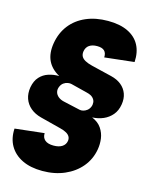

<svg xmlns="http://www.w3.org/2000/svg" viewBox="-130 -821 821 1050"><g transform="rotate(15 281.0 -296.0)"><path d="M212.9 146.5Q145.5 146.5 98.4 123.5Q51.3 100.6 27.3 59.1Q3.4 17.6 6.8 -38.1L172.4 -56.6Q171.4 -31.2 187.7 -17.3Q204.1 -3.4 236.8 -3.4Q267.1 -3.4 285.2 -15.4Q303.2 -27.3 306.6 -48.3Q308.6 -61.5 303.2 -72Q297.9 -82.5 284.4 -90.6Q271 -98.6 247.6 -104.5L131.8 -134.3Q95.7 -143.6 71.3 -164.1Q46.9 -184.6 36.6 -213.9Q26.4 -243.2 32.2 -278.8Q39.1 -316.4 59.3 -338.6Q79.6 -360.8 108.2 -370.1Q136.7 -379.4 168 -378.9V-379.4Q121.6 -404.8 102.5 -445.6Q83.5 -486.3 92.8 -543.9Q103 -605 137.2 -648.7Q171.4 -692.4 225.6 -715.8Q279.8 -739.3 349.6 -739.3Q417 -739.3 462.2 -717.5Q507.3 -695.8 528.8 -655.8Q550.3 -615.7 546.9 -559.6L379.9 -541Q381.3 -565.9 368.2 -578.4Q355 -590.8 327.1 -590.8Q299.8 -590.8 282.7 -579.1Q265.6 -567.4 261.7 -543.5Q259.3 -527.3 265.4 -515.4Q271.5 -503.4 286.9 -494.9Q302.2 -486.3 327.6 -480L442.9 -452.1Q477.5 -443.8 501 -424.8Q524.4 -405.8 534.4 -378.2Q544.4 -350.6 538.6 -316.4Q532.7 -280.8 512.7 -257.1Q492.7 -233.4 463.9 -220.9Q435.1 -208.5 401.9 -207V-206.5Q437.5 -191.4 455.3 -164.8Q473.1 -138.2 477.3 -107.2Q481.4 -76.2 476.1 -45.9Q466.3 11.2 430.2 54.7Q394 98.1 338.1 122.3Q282.2 146.5 212.9 146.5ZM324.2 -229.5Q333 -227.5 344.2 -230.2Q355.5 -232.9 366 -241Q376.5 -249 382.3 -263.2Q387.2 -275.4 385.7 -288.6Q384.3 -301.8 373.3 -313.2Q362.3 -324.7 337.9 -330.6L245.1 -354Q236.3 -356.4 224.1 -354.5Q211.9 -352.5 200.7 -344.7Q189.5 -336.9 183.1 -321.8Q176.3 -305.7 180.2 -291Q184.1 -276.4 196.8 -265.9Q209.5 -255.4 228.5 -251Z"/></g></svg>

Font: Inter 18pt Black
Style: Italic
Weight: 900
Italic angle: -9.3988°
Designer: Rasmus Andersson
Foundry: rsms
Version: Version 4.001;git-66647c0bb